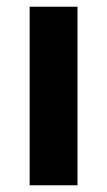

<svg xmlns="http://www.w3.org/2000/svg" viewBox="-20 -550 319 570"><path d="M210 -530V0H68V-530Z"/></svg>

Font: Fira Sans SemiBold
Style: Regular
Weight: 600
Designer: bBox Type GmbH & Carrois Corporate GbR & Edenspiekermann AG
Foundry: bBox Type GmbH & Carrois Corporate GbR & Edenspiekermann AG
Version: Version 4.301;PS 004.301;hotconv 1.0.88;makeotf.lib2.5.64775